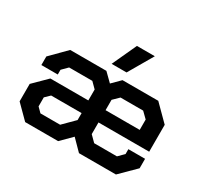

<svg xmlns="http://www.w3.org/2000/svg" viewBox="-145 -920 1195 1125"><g transform="rotate(30 452.5 -357.0)"><path d="M512 -213V-134L551 -95H705L742 -132V-165H855V-101L753 0H503L433 -71L362 0H139L50 -89V-207L139 -295H396V-369L359 -406H202L165 -369V-337H54V-395L156 -498H401L456 -444L510 -498H752L855 -395V-213ZM512 -296H743V-366L704 -404H551L512 -366ZM399 -211H193L161 -180V-119L191 -89H324L399 -164ZM483 -714H604L508 -549H407Z"/></g></svg>

Font: Chakra Petch SemiBold
Style: Regular
Weight: 600
Designer: Katatrad Aksorn Co.,Ltd.
Foundry: Cadson Demak Co.,Ltd.
Version: Version 1.000; ttfautohint (v1.6)